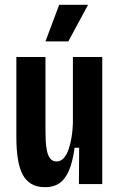

<svg xmlns="http://www.w3.org/2000/svg" viewBox="-20 -765 497 798"><path d="M168 13Q132 13 109 -1.5Q86 -16 74 -40Q62 -64 56.5 -92Q51 -120 49.5 -147Q48 -174 48 -195V-528H169V-224Q169 -203 170 -181Q171 -159 175 -139Q179 -119 188.5 -106.5Q198 -94 215 -94Q232 -94 244.5 -107.5Q257 -121 265 -144Q273 -167 277.5 -195Q282 -223 283 -252V-528H405V-215V0H308L309 -151H290Q282 -92 266.5 -56Q251 -20 227 -3.5Q203 13 168 13ZM264 -593H169L226 -745H346Z"/></svg>

Font: Bricolage Grotesque Condensed SemiBold
Style: Regular
Weight: 600
Width: 3
Designer: Mathieu Triay
Foundry: Atelier Triay
Version: Version 1.000;gftools[0.9.30]